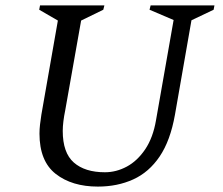

<svg xmlns="http://www.w3.org/2000/svg" viewBox="-20 -680 823 710"><path d="M342 10Q246 10 186 -37Q126 -84 126 -186Q126 -202 128 -219.5Q130 -237 133 -256L194 -604L125 -644L128 -660H366L362 -644L280 -604L221 -271Q217 -252 214.5 -232Q212 -212 212 -196Q212 -115 253 -79Q294 -43 368 -43Q410 -43 449 -64Q488 -85 517 -128Q546 -171 557 -236L622 -606L533 -644L537 -660H773L770 -644L688 -605L627 -256Q610 -160 570.5 -101.5Q531 -43 472.5 -16.5Q414 10 342 10Z"/></svg>

Font: Spectral SC
Style: Italic
Weight: 400
Italic angle: -10°
Designer: Jean-Baptiste Levee
Foundry: Production Type
Version: Version 2.001